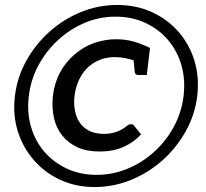

<svg xmlns="http://www.w3.org/2000/svg" viewBox="-20 -746 828 773"><path d="M193 -360Q199 -411 220.5 -452Q242 -493 277 -524Q314 -557 358 -572.5Q402 -588 447 -588Q486 -588 518.5 -578.5Q551 -569 584 -553L571 -444H538Q529 -444 525.5 -448.5Q522 -453 522 -462L518 -503Q501 -509 481 -512.5Q461 -516 443 -516Q399 -516 364 -496.5Q329 -477 307.5 -442Q286 -407 280 -361Q275 -317 286.5 -282Q298 -247 326.5 -227Q355 -207 400 -207Q424 -207 447 -214.5Q470 -222 492 -240Q496 -243 500 -244.5Q504 -246 508 -246Q510 -246 513.5 -245Q517 -244 519 -241L548 -205Q519 -173 477 -154.5Q435 -136 382 -136Q329 -136 292 -153Q255 -170 230 -201Q206 -231 197 -272.5Q188 -314 193 -360ZM361 7Q286 7 223.5 -21.5Q161 -50 116.5 -101Q72 -152 51.5 -218Q31 -284 40 -359Q49 -435 86 -501.5Q123 -568 179.5 -618.5Q236 -669 306 -697.5Q376 -726 452 -726Q529 -726 592 -697Q655 -668 699 -617.5Q743 -567 763 -501Q783 -435 774 -359Q765 -284 727.5 -217Q690 -150 633.5 -100Q577 -50 507 -21.5Q437 7 361 7ZM368 -42Q434 -42 494 -67Q554 -92 602 -136Q650 -180 680.5 -237Q711 -294 719 -359Q727 -425 710.5 -483Q694 -541 656.5 -585Q619 -629 565 -654Q511 -679 445 -679Q380 -679 321 -654Q262 -629 214 -585Q166 -541 135 -483.5Q104 -426 96 -359Q88 -293 105 -235Q122 -177 159.5 -134Q197 -91 250.5 -66.5Q304 -42 368 -42Z"/></svg>

Font: Aleo Medium
Style: Italic
Weight: 500
Italic angle: -7°
Designer: Alessio Laiso
Foundry: Alessio Laiso
Version: Version 2.001;gftools[0.9.29]